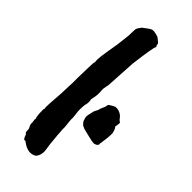

<svg xmlns="http://www.w3.org/2000/svg" viewBox="-238 -723 812 812"><g transform="rotate(45 167.5 -317.5)"><path d="M304 -169Q294 -169 274 -174Q254 -179 233 -184Q215 -191 215 -194Q204 -205 204 -212Q198 -224 202 -240Q206 -256 208 -266L217 -283Q217 -290 228 -313Q230 -326 233 -329Q249 -339 258 -343H259Q278 -346 297 -332L307 -321Q308 -317 320 -309Q321 -306 317 -283Q324 -278 329 -256Q330 -235 322 -186Q324 -181 319 -176Q314 -171 304 -169ZM78 -535 85 -594 86 -625Q86 -638 91 -645L101 -659Q128 -680 136 -683Q144 -686 159.5 -682.5Q175 -679 178 -676L189 -667Q198 -662 198 -651Q203 -645 201 -642Q195 -635 181 -524L173 -388L168 -361Q168 -348 169 -346V-328Q167 -308 165 -303Q165 -298 163 -292Q165 -290 165 -276.5Q165 -263 162 -260Q160 -244 160 -229.5Q160 -215 162.5 -199.5Q165 -184 164 -169L168 -131V-116Q170 -98 170 -87L175 -35L179 -8Q182 9 176.5 25Q171 41 160 45Q129 58 92 28H84Q77 20 73 6Q65 2 66 -8Q67 -18 62 -26Q57 -34 57 -40Q57 -53 55 -63L56 -71Q53 -74 53 -80L51 -98V-106Q51 -114 50.5 -117Q50 -120 53 -127Q50 -131 52 -156Q58 -233 58 -262L59 -286V-315Q60 -339 60.5 -376Q61 -413 64 -416L63 -425Q63 -449 70.5 -490.5Q78 -532 78 -535Z"/></g></svg>

Font: Caveat Brush
Style: Regular
Weight: 400
Designer: Pablo Impallari
Foundry: Creative Lab NY
Version: Version 1.096; ttfautohint (v1.3)